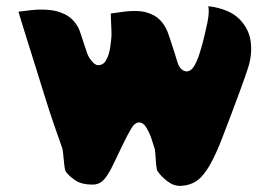

<svg xmlns="http://www.w3.org/2000/svg" viewBox="-20 -602 876 624"><path d="M657 -582Q725 -573 757.5 -540.5Q790 -508 795 -465Q800 -422 785 -378Q777 -353 762.5 -313.5Q748 -274 732.5 -233Q717 -192 704.5 -159.5Q692 -127 686 -114Q662 -58 636 -29Q610 0 568 2Q545 3 524.5 -12.5Q504 -28 492 -46Q489 -50 487.5 -66.5Q486 -83 485 -100.5Q484 -118 481 -124Q479 -131 472.5 -150.5Q466 -170 455.5 -187.5Q445 -205 430 -204Q418 -203 407 -185Q396 -167 376 -126Q356 -83 342 -55.5Q328 -28 314.5 -15Q301 -2 281 -2Q247 -2 227 -14.5Q207 -27 194 -44Q191 -48 189 -65Q187 -82 185.5 -100Q184 -118 181 -124Q170 -155 155 -198.5Q140 -242 124.5 -292Q109 -342 94 -390Q79 -438 66.5 -477.5Q54 -517 47 -540.5Q40 -564 40 -564Q55 -566 81 -569Q107 -572 136.5 -570Q166 -568 192 -555Q218 -542 234 -513Q238 -506 243.5 -488.5Q249 -471 255 -453.5Q261 -436 264 -427Q269 -414 279 -402.5Q289 -391 298 -390Q316 -390 325 -406.5Q334 -423 337.5 -444.5Q341 -466 342 -481Q343 -488 342 -506.5Q341 -525 340.5 -541.5Q340 -558 340 -558Q355 -560 378.5 -563.5Q402 -567 428.5 -566Q455 -565 479 -552.5Q503 -540 519 -511Q524 -502 531.5 -479Q539 -456 546.5 -433Q554 -410 557 -399Q562 -383 570.5 -376.5Q579 -370 586 -370Q601 -370 611.5 -388Q622 -406 628.5 -428Q635 -450 638 -460Q647 -495 654 -528.5Q661 -562 657 -582Z"/></svg>

Font: Potta One
Style: Regular
Weight: 400
Designer: 108,108go
Foundry: Font Zone 108
Version: Version 1.000